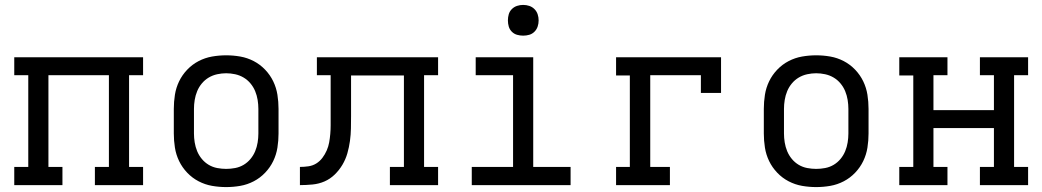

<svg xmlns="http://www.w3.org/2000/svg" viewBox="-20 -753 4240 781"><path d="M38 0V-74H95V-447H38V-520H562V-447H505V-74H562V0H366V-74H423V-447H177V-74H234V0Z M900 8Q871 8 842.5 3Q814 -2 788 -15.5Q762 -29 741.5 -50.5Q721 -72 708.5 -98Q696 -124 691.5 -152.5Q687 -181 687 -210V-310Q687 -339 691.5 -367.5Q696 -396 708.5 -422Q721 -448 741.5 -469.5Q762 -491 788 -504.5Q814 -518 842.5 -523Q871 -528 900 -528Q929 -528 957.5 -523Q986 -518 1012 -504.5Q1038 -491 1058.5 -469.5Q1079 -448 1091.5 -422Q1104 -396 1108.5 -367.5Q1113 -339 1113 -310V-210Q1113 -181 1108.5 -152.5Q1104 -124 1091.5 -98Q1079 -72 1058.5 -50.5Q1038 -29 1012 -15.5Q986 -2 957.5 3Q929 8 900 8ZM900 -66Q918 -66 936.5 -69.5Q955 -73 971 -82.5Q987 -92 999 -106.5Q1011 -121 1018 -138Q1025 -155 1028 -173.5Q1031 -192 1031 -210V-310Q1031 -328 1028 -346.5Q1025 -365 1018 -382Q1011 -399 999 -413.5Q987 -428 971 -437.5Q955 -447 936.5 -451Q918 -455 900 -455Q882 -455 863.5 -451Q845 -447 829 -437.5Q813 -428 801 -413.5Q789 -399 782 -382Q775 -365 772 -346.5Q769 -328 769 -310V-210Q769 -192 772 -173.5Q775 -155 782 -138Q789 -121 801 -106.5Q813 -92 829 -82.5Q845 -73 863.5 -69.5Q882 -66 900 -66Z M1200 0V-74Q1217 -74 1234.5 -76.5Q1252 -79 1266.5 -88Q1281 -97 1291.5 -111Q1302 -125 1309 -141Q1316 -157 1319 -174Q1322 -191 1323.5 -208.5Q1325 -226 1325 -243Q1325 -260 1325 -278V-447H1269V-520H1762V-447H1705V-74H1762V0H1566V-74H1623V-446H1408V-281Q1408 -256 1407.5 -230.5Q1407 -205 1403.5 -179.5Q1400 -154 1393 -129.5Q1386 -105 1373 -83Q1360 -61 1341.5 -43Q1323 -25 1300 -15Q1277 -5 1251 -2.5Q1225 0 1200 0Z M1899 0V-74H2067V-447H1915V-520H2149V-74H2301V0ZM2108 -608Q2095 -608 2083 -611.5Q2071 -615 2062 -624Q2053 -633 2049.5 -645Q2046 -657 2046 -670Q2046 -683 2049.5 -695Q2053 -707 2062 -716Q2071 -725 2083 -729Q2095 -733 2108 -733Q2121 -733 2133 -729Q2145 -725 2154 -716Q2163 -707 2167 -695Q2171 -683 2171 -670Q2171 -657 2167 -645Q2163 -633 2154 -624Q2145 -615 2133 -611.5Q2121 -608 2108 -608Z M2486 0V-74H2542V-446H2486V-520H2913V-375H2831V-447H2625V-74H2705V0Z M3300 8Q3271 8 3242.5 3Q3214 -2 3188 -15.5Q3162 -29 3141.5 -50.5Q3121 -72 3108.5 -98Q3096 -124 3091.5 -152.5Q3087 -181 3087 -210V-310Q3087 -339 3091.5 -367.5Q3096 -396 3108.5 -422Q3121 -448 3141.5 -469.5Q3162 -491 3188 -504.5Q3214 -518 3242.5 -523Q3271 -528 3300 -528Q3329 -528 3357.5 -523Q3386 -518 3412 -504.5Q3438 -491 3458.5 -469.5Q3479 -448 3491.5 -422Q3504 -396 3508.5 -367.5Q3513 -339 3513 -310V-210Q3513 -181 3508.5 -152.5Q3504 -124 3491.5 -98Q3479 -72 3458.5 -50.5Q3438 -29 3412 -15.5Q3386 -2 3357.5 3Q3329 8 3300 8ZM3300 -66Q3318 -66 3336.5 -69.5Q3355 -73 3371 -82.5Q3387 -92 3399 -106.5Q3411 -121 3418 -138Q3425 -155 3428 -173.5Q3431 -192 3431 -210V-310Q3431 -328 3428 -346.5Q3425 -365 3418 -382Q3411 -399 3399 -413.5Q3387 -428 3371 -437.5Q3355 -447 3336.5 -451Q3318 -455 3300 -455Q3282 -455 3263.5 -451Q3245 -447 3229 -437.5Q3213 -428 3201 -413.5Q3189 -399 3182 -382Q3175 -365 3172 -346.5Q3169 -328 3169 -310V-210Q3169 -192 3172 -173.5Q3175 -155 3182 -138Q3189 -121 3201 -106.5Q3213 -92 3229 -82.5Q3245 -73 3263.5 -69.5Q3282 -66 3300 -66Z M3638 0V-74H3695V-446H3638V-520H3834V-447H3777V-305H4023V-447H3966V-520H4162V-447H4105V-74H4162V0H3966V-74H4023V-232H3777V-74H3834V0Z"/></svg>

Font: Iosevka Plex Etoile
Style: Regular
Weight: 400
Designer: Belleve Invis
Foundry: Belleve Invis
Version: Version 25.1.1; ttfautohint (v1.8.4)